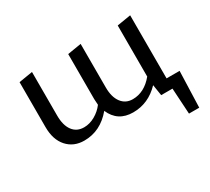

<svg xmlns="http://www.w3.org/2000/svg" viewBox="-115 -615 1047 957"><g transform="rotate(-30 408.0 -136.5)"><path d="M718 -59H793L786 149H727L718 0H653L643 -63Q578 5 490 5Q402 5 368 -74Q302 5 209 5Q148 5 111 -36.5Q74 -78 74 -150V-409L153 -422V-171Q153 -115 176 -84Q199 -53 241 -53Q273 -53 304 -70.5Q335 -88 356 -116Q354 -138 354 -150V-409L433 -422V-171Q433 -116 456.5 -84.5Q480 -53 521 -53Q588 -53 639 -115V-409L718 -422Z"/></g></svg>

Font: EauTestInfant Medium
Style: Regular
Weight: 500
Designer: Christian Thalmann (Catharsis Fonts)
Version: Version 0.001;PS 000.001;hotconv 1.0.88;makeotf.lib2.5.64775